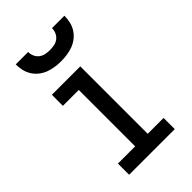

<svg xmlns="http://www.w3.org/2000/svg" viewBox="-224 -819 898 898"><g transform="rotate(-45 225.0 -370.0)"><path d="M74 0V-74H188V-447H83V-520H271V-74H376V0ZM225 -600Q205 -600 184.5 -603Q164 -606 145.5 -613Q127 -620 110.5 -633Q94 -646 83.5 -663Q73 -680 68.5 -700Q64 -720 64 -740H146Q146 -725 152 -711.5Q158 -698 169.5 -689Q181 -680 195.5 -677Q210 -674 225 -674Q240 -674 254.5 -677Q269 -680 280.5 -689Q292 -698 298 -711.5Q304 -725 304 -740H386Q386 -720 381.5 -700Q377 -680 366.5 -663Q356 -646 339.5 -633Q323 -620 304.5 -613Q286 -606 265.5 -603Q245 -600 225 -600Z"/></g></svg>

Font: Zed Sans Extended
Style: Regular
Weight: 400
Width: 7
Designer: Belleve Invis
Foundry: Belleve Invis
Version: Version 1.0.0; ttfautohint (v1.8.4)